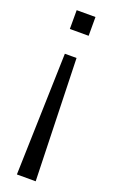

<svg xmlns="http://www.w3.org/2000/svg" viewBox="-140 -618 454 769"><g transform="rotate(20 87.0 -234.0)"><path d="M125 -503.9H44.9V-584H125ZM44.9 116.2 60.1 -403.8H109.9L125 116.2Z"/></g></svg>

Font: Pfennig
Style: Medium
Weight: 500
Version: Version 20120410 ; ttfautohint (v0.8)